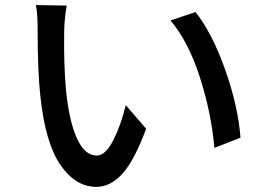

<svg xmlns="http://www.w3.org/2000/svg" viewBox="-20 -725 1040 755"><path d="M121.1 -705.1 242.2 -703.1Q232.4 -644.5 232.4 -595.7Q230.5 -472.7 239.3 -373Q251 -252 281.7 -182.6Q312.5 -113.3 360.4 -113.3Q394.5 -113.3 424.8 -172.4Q455.1 -231.4 474.6 -311.5L554.7 -218.8Q508.8 -94.7 461.9 -42.5Q415 9.8 358.4 9.8Q277.3 9.8 217.8 -76.2Q158.2 -162.1 138.7 -346.7Q127.9 -442.4 127.9 -612.3Q127.9 -672.9 121.1 -705.1ZM650.4 -644.5 749 -677.7Q815.4 -592.8 865.7 -450.2Q916 -307.6 925.8 -183.6L823.2 -143.6Q810.5 -283.2 765.6 -422.4Q720.7 -561.5 650.4 -644.5Z"/></svg>

Font: GenEi Gothic M SemiBold
Style: Regular
Weight: 500
Designer: o_tamon (Modified); [Source Han Sans]
Ryoko NISHIZUKA  (kana & ideographs); Paul D. Hunt (Latin, Greek & Cyrillic); Wenl
Version: Version 1.1a;Original Version 1.004